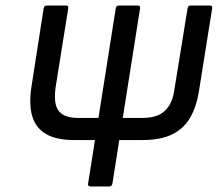

<svg xmlns="http://www.w3.org/2000/svg" viewBox="-20 -675 788 695"><path d="M249 -168Q184 -168 146.5 -190Q109 -212 96.5 -255Q84 -298 94 -362L138 -645Q140 -655 149 -655H219Q229 -655 227 -645L181 -357Q176 -320 182 -296Q188 -272 208 -260Q228 -248 264 -248H495Q530 -248 553.5 -258.5Q577 -269 591.5 -291.5Q606 -314 611 -349L659 -645Q661 -655 670 -655H739Q750 -655 748 -645L700 -344Q691 -288 668 -248.5Q645 -209 603 -188.5Q561 -168 495 -168ZM308 0Q297 0 299 -11L399 -645Q401 -655 410 -655H478Q489 -655 487 -645L387 -11Q385 0 376 0Z"/></svg>

Font: Sofia Sans Semi Condensed Medium
Style: Italic
Weight: 500
Italic angle: -9°
Version: Version 4.100